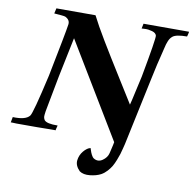

<svg xmlns="http://www.w3.org/2000/svg" viewBox="-99 -789 1112 1107"><g transform="rotate(10 457.5 -235.5)"><path d="M272 -541Q236 -366 224 -309Q201 -192 194 -151Q193 -144 189 -124.5Q185 -105 184 -98Q183 -91 181.5 -78.5Q180 -66 182 -59Q184 -52 188 -46Q203 -28 266 -29Q266 -27 265 -24Q264 -21 262.5 -14.5Q261 -8 260 -4V0H251Q242 0 227 0Q212 0 192 0.5Q172 1 150.5 1Q129 1 107 1Q85 1 65 1Q45 1 30 1Q15 1 6 0H-3L3 -32Q78 -29 101 -58Q115 -74 167 -304Q219 -564 226 -613Q230 -641 200 -655Q194 -657 178 -658.5Q162 -660 148 -661L135 -662L142 -693H371Q398 -639 447 -557.5Q496 -476 570.5 -357Q645 -238 656 -220Q661 -237 677.5 -313Q694 -389 695 -391Q738 -623 734 -638Q730 -653 708 -659.5Q686 -666 666 -665L646 -664Q650 -684 652 -693H918Q919 -693 917.5 -685.5Q916 -678 914 -671L912 -664Q848 -664 828 -647Q821 -641 816 -634Q811 -627 806.5 -615.5Q802 -604 800 -597Q798 -590 793.5 -571Q789 -552 787 -544Q771 -483 751 -387Q672 -11 667 9Q666 13 660.5 35Q655 57 651 70Q647 83 638 106Q629 129 620 144.5Q611 160 596 176.5Q581 193 563 203Q537 217 499 221Q461 225 438 209Q409 180 412.5 149Q416 118 436 94Q456 70 476 66L480 78Q483 89 490 103Q497 117 505 122Q531 138 557 120Q583 102 589 76Q604 14 604 9Q363 -389 272 -541Z"/></g></svg>

Font: GFS Artemisia
Style: Bold Italic
Weight: 700
Italic angle: -12°
Designer: Designed by Takis Katsoulidis and George D. Matthiopoulos.
Foundry: Designed by Takis Katsoulidis and George D. Matthiopoulos.
Version: Version 1.0